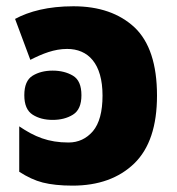

<svg xmlns="http://www.w3.org/2000/svg" viewBox="-20 -579 561 609"><path d="M212.9 -559.1C132.8 -559.1 72.3 -543 27.8 -519L76.2 -389.2C114.7 -408.7 151.9 -423.8 192.9 -423.8C259.8 -423.8 305.2 -377.4 305.2 -275.9C305.2 -224.6 294.9 -187 274.9 -163.1C254.4 -139.2 228.5 -127 197.3 -127C132.8 -127 89.4 -145.5 41 -178.2V-34.2C65.9 -18.1 90.8 -6.3 115.7 0C140.6 6.3 171.9 9.8 210 9.8C292 9.8 357.4 -13.7 405.8 -60.5C454.1 -107.4 478 -179.2 478 -275.9C478 -375 454.1 -447.3 406.7 -492.2C358.9 -536.6 294.4 -559.1 212.9 -559.1ZM147 -355C122.1 -355 101.1 -349.6 83.5 -338.9C65.9 -328.1 57.1 -307.6 57.1 -276.9C57.1 -247.1 65.9 -226.6 83.5 -215.3C101.1 -204.1 122.1 -198.7 147 -198.7C171.9 -198.7 193.4 -204.1 211.4 -215.3C229.5 -226.6 238.3 -247.1 238.3 -276.9C238.3 -307.6 229.5 -328.1 211.4 -338.9C193.4 -349.6 171.9 -355 147 -355Z"/></svg>

Font: Noto Reveo Sans
Style: Regular
Weight: 800
Designer: Monotype Design Team
Foundry: Monotype Imaging Inc.
Version: Version 2.007